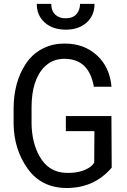

<svg xmlns="http://www.w3.org/2000/svg" viewBox="-20 -941 640 971"><path d="M305.7 -643.6Q245.6 -643.6 205.1 -603Q139.6 -537.6 139.6 -397.5V-314Q141.6 -219.2 179.7 -150.9Q226.1 -68.4 314.9 -66.9Q383.8 -64.5 428.7 -91.8Q445.3 -101.6 456.5 -118.2L457.5 -277.8H313V-354H543.5L544.9 -93.3Q456.5 10.7 314.5 9.8Q188.5 8.3 119.6 -88.4Q50.8 -185.1 48.8 -314V-396.5Q50.3 -527.3 110.4 -618.2Q152.3 -681.6 224.1 -707.5Q260.3 -720.7 307.6 -720.7Q405.3 -720.7 470.2 -661.1Q535.2 -601.6 543.9 -502.4H454.6Q430.2 -643.6 305.7 -643.6ZM458 -921.4Q458 -862.8 418 -826.7Q377.9 -791 312.5 -791Q246.6 -791 206.1 -827.1Q166 -863.3 166 -921.4H239.3Q239.3 -871.6 279.3 -854.5Q293 -848.6 312.5 -848.6Q348.1 -848.6 366.2 -869.1Q384.8 -889.6 384.8 -921.4Z"/></svg>

Font: RobotoMono-Regular
Style: Regular
Weight: 400
Designer: Google
Version: Version 2.000985; 2015; ttfautohint (v1.3)